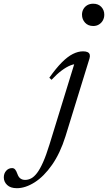

<svg xmlns="http://www.w3.org/2000/svg" viewBox="-231 -734 568 1008"><path d="M199.5 -657Q199.5 -673 206.8 -686Q214 -699 227.2 -706.8Q240.5 -714.5 258.5 -714.5Q285 -714.5 300.8 -697.8Q316.5 -681 316.5 -657Q316.5 -640.5 309.2 -627.2Q302 -614 289 -605.8Q276 -597.5 258.5 -597.5Q231.5 -597.5 215.5 -615Q199.5 -632.5 199.5 -657ZM113 -19Q85 70.5 42.2 131.5Q-0.5 192.5 -49 223.2Q-97.5 254 -142.5 254Q-176 254 -193.5 237.2Q-211 220.5 -211 197.5Q-211 176.5 -198.5 162.5Q-186 148.5 -167.5 148.5Q-158 148.5 -151.8 155.5Q-145.5 162.5 -139.5 179.5Q-133.5 196.5 -123.2 203.5Q-113 210.5 -99 210.5Q-83 210.5 -67.5 202.5Q-52 194.5 -36.5 174.2Q-21 154 -4.8 117.5Q11.5 81 29 24L162.5 -409.5L175 -397.5Q160 -399 139 -390.8Q118 -382.5 93 -364Q68 -345.5 39.5 -315L28 -326Q63 -375.5 93.2 -406Q123.5 -436.5 151.2 -450.5Q179 -464.5 205 -464.5Q220.5 -464.5 229 -460.2Q237.5 -456 240 -447.8Q242.5 -439.5 239 -427.5Z"/></svg>

Font: Newsreader 36pt
Style: Italic
Weight: 400
Italic angle: -17°
Designer: Hugues Gentile
Foundry: Production Type
Version: Version 1.003